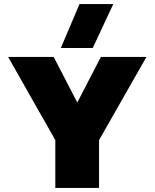

<svg xmlns="http://www.w3.org/2000/svg" viewBox="-20 -924 760 944"><path d="M279 -688 371 -904H537L436 -688ZM252 0V-235L20 -644H244L360 -420L476 -644H700L467 -235V0Z"/></svg>

Font: Kanit ExtraBold
Style: Regular
Weight: 800
Designer: Katatrad Team
Foundry: CadsonDemak
Version: Version 2.000; ttfautohint (v1.8.3)